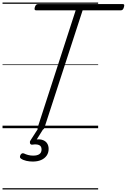

<svg xmlns="http://www.w3.org/2000/svg" viewBox="-20 -1015 1004 1520"><path d="M300 14Q272 14 278 -5L579 -933H268Q257 -933 254.5 -939Q252 -945 256 -959Q261 -973 267 -978Q273 -983 284 -983H949Q961 -983 963 -977Q965 -971 961 -958Q957 -944 951 -938.5Q945 -933 934 -933H634L332 -5Q330 5 322.5 9.5Q315 14 300 14ZM239 264Q215 264 189 258.5Q163 253 145 240Q137 234 138 225.5Q139 217 143 210Q149 201 155.5 199Q162 197 170 200Q184 207 202.5 212Q221 217 243 217Q275 217 292 205Q309 193 309 168Q309 143 290.5 134Q272 125 237 130Q229 131 225 128.5Q221 126 218 121Q216 114 216.5 108.5Q217 103 223 94L286 -4H329L259 108L244 94Q283 84 310 91Q337 98 351 117Q365 136 365 164Q365 195 349 217.5Q333 240 305 252Q277 264 239 264ZM0 475H757V485H0ZM0 -20H757V0H0ZM0 -505H757V-500H0ZM0 -995H757V-985H0Z"/></svg>

Font: Playwrite CZ Guides
Style: Regular
Weight: 400
Designer: Veronika Burian, José Scaglione
Foundry: TypeTogether
Version: Version 1.003